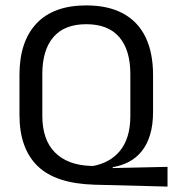

<svg xmlns="http://www.w3.org/2000/svg" viewBox="-20 -671 640 710"><path d="M599.5 19 329.5 12Q185.5 8 118.8 -57.2Q52 -122.5 52 -246V-393.5Q52 -517.5 115 -584.2Q178 -651 299 -651Q380 -651 435 -621.2Q490 -591.5 518 -534Q546 -476.5 546 -393.5V-258Q546 -209 535 -172.8Q524 -136.5 504.2 -112Q484.5 -87.5 457.5 -73Q430.5 -58.5 397.5 -53L396 -49.5L599.5 -54ZM315 -57.5H326Q354 -63 378.8 -76.2Q403.5 -89.5 422.2 -111.5Q441 -133.5 451.5 -166Q462 -198.5 462 -242.5V-397Q462 -486 421 -533.8Q380 -581.5 299 -581.5Q218.5 -581.5 177.5 -533.8Q136.5 -486 136.5 -397V-242.5Q136.5 -154.5 183 -107.5Q229.5 -60.5 315 -57.5Z"/></svg>

Font: Anek Telugu
Style: Regular
Weight: 400
Designer: Omkar Bhoir (Telugu), Yesha Goshar (Latin)
Foundry: Ek Type
Version: Version 1.003